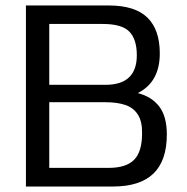

<svg xmlns="http://www.w3.org/2000/svg" viewBox="-20 -678 679 698"><path d="M391.7 0Q488.8 0 537.7 -46.9Q586.5 -93.8 586.5 -189.3Q586.5 -254.2 559.1 -290.5Q531.6 -326.7 480.9 -339.6Q560.9 -379.7 560.9 -483.8Q560.9 -570.2 515.8 -614.1Q470.6 -658.1 375.5 -658.1H74.3V0ZM159.1 -590.9H353.5Q423.3 -590.9 450.3 -562.9Q477.4 -534.9 477.4 -477.1Q477.4 -371.7 367.8 -369.7H159.1ZM159.1 -306.4H362.7Q406.5 -306.4 436.2 -296.2Q465.8 -286 481.5 -260.9Q497.2 -235.8 496.5 -193.1Q496.5 -126.4 467.4 -97Q438.4 -67.7 375 -67.7H159.1Z"/></svg>

Font: Arad-FD-VF Thin
Style: Regular
Weight: 100
Designer: Mohammad Darvishi
Version: Version 1.010;September 21, 2024;FontCreator 15.0.0.2992 64-